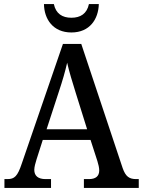

<svg xmlns="http://www.w3.org/2000/svg" viewBox="-20 -932 708 952"><path d="M334 -771C425 -771 468 -837 470 -912H421C411 -864 379 -844 334 -844C289 -844 257 -864 247 -912H198C199 -837 243 -771 334 -771ZM2 0H233V-44H206C169 -44 150 -60 150 -90C150 -104 156 -125 161 -141L192 -238H429L463 -133C468 -117 472 -100 472 -87C472 -58 454 -44 421 -44H396V0H668V-44H656C621 -44 603 -56 588 -99L383 -714H292L88 -121C67 -58 52 -44 17 -44H2ZM211 -291 272 -478C290 -532 303 -577 313 -621C323 -576 339 -525 356 -470L412 -291Z"/></svg>

Font: Noto Serif Tamil SemiCondensed Medium
Style: Regular
Weight: 500
Width: 4
Designer: Indian Type Foundry, Tom Grace, and the Monotype Design Team
Foundry: Monotype Imaging Inc.
Version: Version 2.004